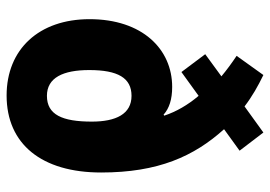

<svg xmlns="http://www.w3.org/2000/svg" viewBox="-138 -669 817 581"><g transform="rotate(90 270.5 -378.5)"><path d="M207 -767 149 -686C170 -672 192 -656 211 -640L144 -591L198 -519L270 -571C298 -538 318 -503 330 -467L327 -465C308 -482 281 -491 243 -491C129 -491 38 -401 38 -241C38 -88 129 10 269 10C416 10 502 -96 502 -276C502 -449 453 -557 371 -648L436 -695L381 -767L302 -710C272 -733 240 -751 207 -767ZM270 -368C325 -368 348 -321 348 -248C348 -158 327 -112 270 -112C215 -112 192 -161 192 -240C192 -327 216 -368 270 -368Z"/></g></svg>

Font: Noto Sans Lao Looped Condensed ExtraBold
Style: Regular
Weight: 800
Width: 3
Designer: Mark Frömberg, Ben Mitchell
Foundry: The Fontpad Ltd
Version: Version 1.002